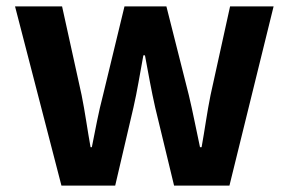

<svg xmlns="http://www.w3.org/2000/svg" viewBox="-20 -580 903 600"><path d="M172 0H340L397 -244C409 -296 417 -348 428 -407H433C444 -348 453 -297 465 -244L524 0H697L835 -560H699L638 -283C627 -229 620 -175 610 -120H605C593 -175 583 -229 570 -283L500 -560H369L302 -283C288 -230 278 -175 267 -120H263C253 -175 246 -229 235 -283L174 -560H27Z"/></svg>

Font: Source Han Sans Old Style Bold
Style: Regular
Weight: 700
Designer: Ryoko NISHIZUKA (kana & ideographs); Paul D. Hunt (Latin, Greek & Cyrillic); Wenlong ZHANG (bopomofo); Sandoll Communica
Foundry: Adobe Systems Incorporated
Version: Version 1.004;PS 1.004;hotconv 1.0.81;makeotf.lib2.5.63406